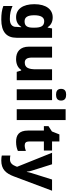

<svg xmlns="http://www.w3.org/2000/svg" viewBox="948 -1756 1048 2984"><g transform="rotate(90 1472.0 -264.0)"><path d="M250 -559C127 -559 45 -458 45 -274C45 -90 125 10 248 10C323 10 369 -24 398 -70H403C400 -46 398 -19 398 -2V10C398 72 356 107 276 107C191 107 136 93 73 65V208C133 231 197 240 284 240C476 240 567 158 567 3V-549H422L409 -481H404C373 -527 325 -559 250 -559ZM309 -427C386 -427 410 -375 410 -276V-254C410 -164 384 -122 312 -122C248 -122 217 -168 217 -272C217 -373 248 -427 309 -427Z M1226 -549H1057V-300C1057 -187 1034 -125 952 -125C898 -125 875 -163 875 -238V-549H705V-191C705 -51 785 10 898 10C967 10 1031 -13 1066 -69H1076L1097 0H1226Z M1452 -768C1402 -768 1361 -751 1361 -689C1361 -629 1402 -611 1452 -611C1501 -611 1543 -629 1543 -689C1543 -751 1501 -768 1452 -768ZM1536 -549H1367V0H1536Z M1846 0V-760H1677V0Z M2238 -124C2201 -124 2179 -145 2179 -187V-422H2319V-549H2179V-663H2069L2023 -547L1940 -493V-422H2009V-177C2009 -31 2082 10 2185 10C2248 10 2289 -2 2326 -18V-142C2298 -132 2270 -124 2238 -124Z M2354 -549 2572 -6 2565 13C2545 63 2518 105 2456 105C2433 105 2411 102 2397 99V232C2415 236 2439 240 2474 240C2610 240 2674 171 2722 43L2944 -549H2770L2671 -234C2664 -213 2656 -184 2652 -157H2648C2646 -183 2639 -213 2632 -235L2533 -549Z"/></g></svg>

Font: Noto Sans Lao UI ExtBd
Style: Regular
Weight: 800
Designer: Monotype Design Team
Foundry: Monotype Imaging Inc.
Version: Version 2.000